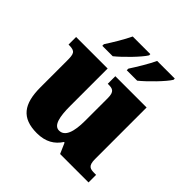

<svg xmlns="http://www.w3.org/2000/svg" viewBox="-201 -925 1094 1094"><g transform="rotate(45 345.5 -378.0)"><path d="M366 -619V-606H450C495 -642 572 -721 593 -756V-766H451C430 -721 394 -662 366 -619ZM169 -619V-606H253C298 -642 375 -721 396 -756V-766H254C233 -721 197 -662 169 -619ZM257 10C328 10 373 -19 402 -64H407L435 0H664V-61H652C617 -61 596 -64 596 -121V-536H344V-475H348C382 -475 402 -471 402 -417V-235C402 -145 383 -90 336 -90C294 -90 282 -149 282 -234V-536H28V-475H32C83 -475 87 -459 87 -402V-189C87 -56 134 10 257 10Z"/></g></svg>

Font: Noto Serif Lao Black
Style: Regular
Weight: 900
Designer: Monotype Design Team
Foundry: Monotype Imaging Inc.
Version: Version 2.003